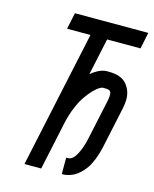

<svg xmlns="http://www.w3.org/2000/svg" viewBox="-105 -755 664 827"><g transform="rotate(15 226.5 -342.0)"><path d="M84 0 214.8 -610.4H110.4L126 -683.6H453.1L438 -610.4H289.1L253.9 -446.3Q292.5 -478 323.7 -478H332.5Q387.2 -478 411.6 -449.7Q436 -421.4 436 -381.8Q436 -363.8 431.6 -343.3L391.6 -156.2Q384.8 -125.5 374.5 -100.3Q364.3 -75.2 353.3 -59.3Q342.3 -43.5 329.3 -31.5Q316.4 -19.5 305.9 -13.9Q295.4 -8.3 284.7 -4.9Q273.9 -1.5 268.6 -0.7Q263.2 0 259.3 0H250.5V-73.2H259.3Q279.3 -73.2 295.7 -103.5Q312 -133.8 320.3 -171.9L360.4 -358.9Q362.8 -371.1 362.8 -381.8Q362.8 -388.2 362.1 -391.4Q361.3 -394.5 358.6 -398.2Q356 -401.9 349.6 -403.3Q343.3 -404.8 332.5 -404.8H325.2Q319.8 -404.8 309.6 -398.4Q299.3 -392.1 284.7 -377Q270 -361.8 255.4 -340.8Q240.7 -319.8 226.8 -286.6Q212.9 -253.4 204.6 -214.8L158.7 0Z"/></g></svg>

Font: Anka/Coder Narrow
Style: Italic
Weight: 400
Width: 3
Italic angle: -12°
Monospace: yes
Version: Version 001.100